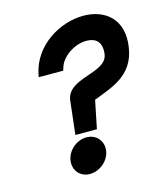

<svg xmlns="http://www.w3.org/2000/svg" viewBox="-95 -667 644 750"><g transform="rotate(-15 227.0 -292.0)"><path d="M81 -407H180L183 -416C195 -464 257 -500 304 -496C336 -494 359 -475 353 -428C343 -351 184 -378 176 -284L161 -152H248L271 -265C347 -295 434 -318 451 -428C469 -542 396 -594 311 -594C217 -594 105 -530 83 -417ZM117 -61C111 -21 138 10 177 10C216 10 255 -21 261 -61C267 -101 239 -132 200 -132C161 -132 123 -101 117 -61Z"/></g></svg>

Font: Charger Pro
Style: ExBdObl
Weight: 400
Designer: Jasper
Foundry: Cannot Into Space Fonts
Version: Version 1.09